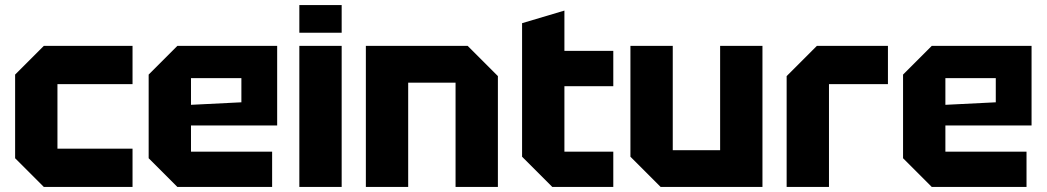

<svg xmlns="http://www.w3.org/2000/svg" viewBox="-20 -742 4154 762"><path d="M40 -114V-446L154 -560H506V-408H208V-152H506V0H154Z M570 -114V-446L684 -560H1080V-244H738V-140H1060V0H684ZM738 -326 938 -336V-432H738Z M1168 0V-560H1336V0ZM1168 -612V-722H1336V-612Z M1432 0V-560H1836L1956 -440V0H1788V-414H1600V0Z M2052 -650 2220 -700V-540H2414V-400H2220V-140H2414V0H2172L2052 -120Z M3006 -560V0H2602L2482 -120V-560H2650V-146H2838V-560Z M3102 0V-440L3222 -560H3504V-408H3270V0Z M3564 -114V-446L3678 -560H4074V-244H3732V-140H4054V0H3678ZM3732 -326 3932 -336V-432H3732Z"/></svg>

Font: Tektur
Style: Bold
Weight: 700
Designer: Adam Jagosz
Foundry: Adam Jagosz
Version: Version 1.005;gftools[0.9.30]